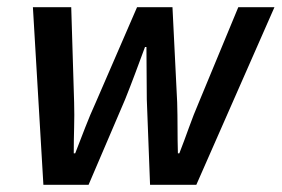

<svg xmlns="http://www.w3.org/2000/svg" viewBox="-20 -511 779 531"><path d="M100 0 71 -491H177L185 -228Q186 -193 185 -158Q184 -123 184 -87H188Q202 -123 215.5 -158Q229 -193 245 -228L359 -491H457L470 -228Q471 -193 471 -158Q471 -123 472 -87H476Q490 -123 502.5 -158Q515 -193 530 -228L639 -491H739L523 0H395L386 -236Q386 -271 385.5 -307Q385 -343 385 -381H381Q367 -343 353.5 -307Q340 -271 326 -236L225 0Z"/></svg>

Font: TypoPRO Source Sans Pro
Style: Italic
Weight: 600
Italic angle: -11°
Designer: Paul D. Hunt
Foundry: Adobe Systems Incorporated
Version: Version 1.075;PS 2.000;hotconv 1.0.86;makeotf.lib2.5.63406